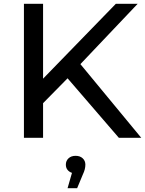

<svg xmlns="http://www.w3.org/2000/svg" viewBox="-20 -720 759 1003"><path d="M333 -311 601 0H718L400 -385L699 -700H585L205 -309V-700H105V0H205V-181ZM412 107C402.7 98.3 390.3 94 375 94C359.7 94 347.3 98.3 338 107C328.7 115.7 324 126.7 324 140C324 150.7 326.8 159.7 332.5 167C338.2 174.3 346 179.7 356 183L333 263H383L413 191C421.7 173 426 156 426 140C426 126.7 421.3 115.7 412 107Z"/></svg>

Font: ICO Headline
Style: Regular
Weight: 500
Designer: Julieta Ulanovsky
Foundry: Julieta Ulanovsky
Version: Version 7.200